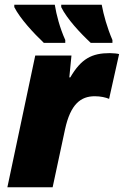

<svg xmlns="http://www.w3.org/2000/svg" viewBox="-20 -786 520 806"><path d="M361 -606H452V-618C430 -669 415 -723 407 -766H237V-756C261 -707 317 -647 361 -606ZM164 -606H254V-618C231 -669 217 -723 210 -766H40V-756C65 -707 121 -647 164 -606ZM11 0H201L253 -243C276 -349 319 -382 378 -382C402 -382 424 -377 438 -371L480 -559C474 -561 455 -563 441 -563C366 -563 321 -540 275 -461H271L280 -553H128Z"/></svg>

Font: Noto Sans UI Black
Style: Italic
Weight: 900
Italic angle: -372°
Designer: Monotype Design Team
Foundry: Monotype Imaging Inc.
Version: Version 1.901